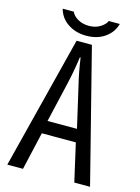

<svg xmlns="http://www.w3.org/2000/svg" viewBox="-133 -953 766 1052"><g transform="rotate(15 250.0 -427.0)"><path d="M412.1 -878.9Q402.3 -843.8 378.9 -819.3Q330.6 -769 250 -769Q188 -769 142.1 -801.3Q101.6 -829.6 87.9 -878.9H150.9Q156.2 -866.7 165 -857.9Q198.7 -825.2 250.5 -825.2Q298.8 -825.2 331.5 -855Q344.7 -866.7 349.1 -878.9ZM207 -729H293.9L485.4 24.9H396L347.2 -189.9H154.3L105 24.9H16.1ZM334 -263.2 282.2 -488.3Q281.7 -490.2 279.8 -498.5Q264.2 -562 252 -646H248Q236.8 -564.5 219.2 -488.3L167 -263.2Z"/></g></svg>

Font: BIZ UDGothic
Style: Regular
Weight: 400
Monospace: yes
Designer: TypeBank Co., Ltd.
Foundry: Morisawa Inc.
Version: Version 1.05